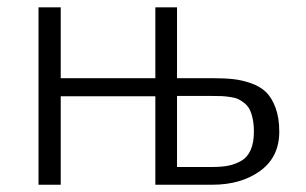

<svg xmlns="http://www.w3.org/2000/svg" viewBox="-20 -508 841 528"><path d="M85.9 0V-487.8H147V-293H407.2V-487.8H466.8V-293H564Q597.7 -293 622.1 -290.3Q646.5 -287.6 671.6 -278.6Q696.8 -269.5 712.4 -253.9Q728 -238.3 738 -210.9Q748 -183.6 748 -146Q748 -76.2 695.6 -38.1Q643.1 0 564 0H407.2V-243.2H147V0ZM466.8 -48.8H564Q589.8 -48.8 608.4 -52.5Q627 -56.2 643.8 -65.9Q660.6 -75.7 669.4 -95.7Q678.2 -115.7 678.2 -146Q678.2 -165.5 675 -180.9Q671.9 -196.3 666.7 -206.5Q661.6 -216.8 652.6 -224.1Q643.6 -231.4 635.3 -235.4Q627 -239.3 613.5 -241.2Q600.1 -243.2 590.1 -243.7Q580.1 -244.1 564 -244.1H466.8Z"/></svg>

Font: HK Grotesk Light
Style: Regular
Weight: 300
Designer: Alfredo Marco Pradil and Stefan Peev
Foundry: Hanken Design Co.
Version: Version 1.045;PS 001.045;hotconv 1.0.88;makeotf.lib2.5.64775